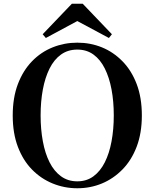

<svg xmlns="http://www.w3.org/2000/svg" viewBox="-20 -987 825 1026"><path d="M422 -967 578 -804 562 -784 353 -896H433L225 -784L208 -804L364 -967ZM393 19Q324 19 261.5 -6.5Q199 -32 151 -81Q103 -130 75.5 -202.5Q48 -275 48 -370Q48 -465 75.5 -537.5Q103 -610 151 -659.5Q199 -709 261.5 -734Q324 -759 393 -759Q463 -759 524.5 -734Q586 -709 634.5 -659.5Q683 -610 710.5 -537.5Q738 -465 738 -370Q738 -276 710.5 -203.5Q683 -131 634.5 -81.5Q586 -32 524.5 -6.5Q463 19 393 19ZM393 -18Q443 -18 479.5 -45Q516 -72 540 -119.5Q564 -167 576 -231.5Q588 -296 588 -370Q588 -445 576 -509Q564 -573 540 -621Q516 -669 479.5 -695.5Q443 -722 393 -722Q343 -722 306 -695.5Q269 -669 245 -621Q221 -573 209 -509Q197 -445 197 -370Q197 -296 209 -231.5Q221 -167 245 -119.5Q269 -72 306 -45Q343 -18 393 -18Z"/></svg>

Font: Noto Serif SC ExtraLight
Style: Bold
Weight: 700
Version: Version 2.002-H1;hotconv 1.1.0;makeotfexe 2.6.0